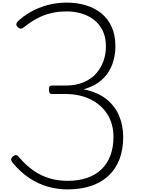

<svg xmlns="http://www.w3.org/2000/svg" viewBox="-20 -1440 1096 1479"><path d="M500 19Q422 19 347 -2.5Q272 -24 204 -69.5Q136 -115 76 -188Q68 -198 66 -209.5Q64 -221 78 -234Q91 -245 102 -245.5Q113 -246 124 -232Q179 -167 238 -126Q297 -85 362.5 -66Q428 -47 500 -47Q585 -47 650.5 -69.5Q716 -92 761 -135Q806 -178 830 -241.5Q854 -305 854 -385Q854 -486 807 -560Q760 -634 676.5 -675Q593 -716 481 -716H379Q367 -716 362 -725Q357 -734 357 -751Q357 -768 362.5 -774.5Q368 -781 379 -781H484Q564 -781 623.5 -806Q683 -831 720.5 -873.5Q758 -916 777 -970Q796 -1024 796 -1082Q796 -1153 771 -1204Q746 -1255 703 -1288Q660 -1321 606 -1336.5Q552 -1352 494 -1352Q426 -1352 370 -1338Q314 -1324 264 -1297Q214 -1270 165 -1231Q151 -1220 140.5 -1219Q130 -1218 118 -1230Q104 -1243 106 -1254.5Q108 -1266 116 -1274Q158 -1315 216 -1348Q274 -1381 344.5 -1400.5Q415 -1420 494 -1420Q572 -1420 640.5 -1399.5Q709 -1379 760.5 -1337.5Q812 -1296 840.5 -1232.5Q869 -1169 869 -1082Q869 -1030 855.5 -978Q842 -926 813 -881.5Q784 -837 737.5 -804Q691 -771 624 -752Q730 -731 797 -678.5Q864 -626 896.5 -550.5Q929 -475 929 -384Q929 -290 901 -215.5Q873 -141 819 -89Q765 -37 685 -9Q605 19 500 19Z"/></svg>

Font: Playwrite BE WAL Light
Style: Regular
Weight: 300
Version: Version 1.002